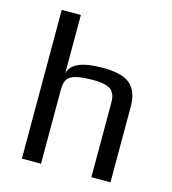

<svg xmlns="http://www.w3.org/2000/svg" viewBox="-105 -787 784 873"><g transform="rotate(15 286.5 -350.0)"><path d="M78 -700H168V-425Q182 -494 327 -494Q420 -494 457.5 -460.5Q495 -427 495 -355V0H405V-349Q405 -368 402 -380Q399 -392 390 -404Q370 -429 301 -429Q246 -429 217.5 -421.5Q189 -414 178.5 -397Q168 -380 168 -349V0H78Z"/></g></svg>

Font: Play
Style: Regular
Weight: 400
Designer: Jonas Hecksher (Cyrillic expansion: Cyreal)
Foundry: Jonas Hecksher, Playtype, e-types AS
Version: Version 2.101; ttfautohint (v1.5.65-e2d9)